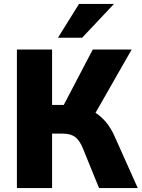

<svg xmlns="http://www.w3.org/2000/svg" viewBox="-20 -957 725 977"><path d="M66 0V-705H245V-423H318L294 -403L452 -705H650L457 -367L380 -416Q424 -408 458 -388Q492 -368 519 -336Q546 -304 566 -257L681 0H484L403 -199Q386 -242 363 -259.5Q340 -277 300 -277H245V0ZM275 -765 382 -937H560L398 -765Z"/></svg>

Font: Nunito Sans 10pt SemiCondensed Black
Style: Regular
Weight: 900
Width: 4
Designer: Vernon Adams
Foundry: Vernon Adams
Version: Version 3.101;gftools[0.9.27]